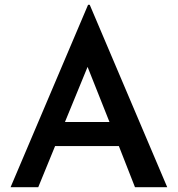

<svg xmlns="http://www.w3.org/2000/svg" viewBox="-20 -778 739 798"><path d="M24 0 346 -758H353L675 0H541L474 -171H209L139 0ZM250 -271H435L344 -500Z"/></svg>

Font: Synthetic SemiBold
Style: Regular
Weight: 600
Designer: Santiago Orozco
Foundry: Typemade
Version: Version 2.000; ttfautohint (v1.8.4.7-5d5b)